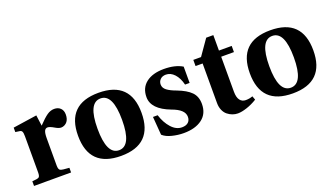

<svg xmlns="http://www.w3.org/2000/svg" viewBox="-60 -1037 2545 1471"><g transform="rotate(-20 1212.5 -302.0)"><path d="M25.9 0V-38.1Q69.3 -40.5 80.1 -48.1Q90.8 -55.7 90.8 -86.9V-380.9Q90.8 -409.7 85.2 -420.2Q79.6 -430.7 66.9 -432.1L32.2 -437V-473.1L227.1 -502L238.8 -414.1Q285.2 -462.9 313.5 -482.4Q341.8 -502 372.1 -502Q403.8 -502 422.9 -483.2Q441.9 -464.4 441.9 -432.1Q441.9 -396.5 425.8 -375Q417 -363.3 403.3 -356.2Q389.6 -349.1 375 -349.1Q356.4 -349.1 329.1 -365.2Q293.9 -386.2 275.9 -386.2Q258.3 -386.2 250.2 -368.2Q242.2 -350.1 242.2 -311V-86.9Q242.2 -55.7 255.9 -48.3Q269.5 -41 328.1 -38.1V0Z M732.9 -456.1Q632.8 -456.1 632.8 -245.1Q632.8 -34.2 732.9 -34.2Q833 -34.2 833 -245.1Q833 -456.1 732.9 -456.1ZM474.1 -245.1Q474.1 -502 732.9 -502Q991.7 -502 991.7 -245.1Q991.7 12.2 732.9 12.2Q474.1 12.2 474.1 -245.1Z M1063 -185.1H1101.1Q1121.6 -119.6 1160.2 -76.9Q1198.7 -34.2 1246.1 -34.2Q1278.8 -34.2 1296.9 -50.3Q1314.9 -66.4 1314.9 -95.2Q1314.9 -154.3 1214.8 -189.9Q1067.9 -245.6 1067.9 -344.2Q1067.9 -419.4 1120.8 -460.7Q1173.8 -502 1266.1 -502Q1357.9 -502 1416 -466.8V-334H1378.9Q1364.7 -391.1 1334.5 -423.6Q1304.2 -456.1 1266.1 -456.1Q1236.8 -456.1 1220 -439.2Q1203.1 -422.4 1203.1 -397.9Q1203.1 -370.1 1229 -350.3Q1254.9 -330.6 1303.7 -313Q1377.9 -284.7 1413.8 -248.3Q1449.7 -211.9 1449.7 -150.9Q1449.7 -71.8 1394 -29.8Q1338.4 12.2 1244.1 12.2Q1196.3 12.2 1148.7 0.2Q1101.1 -11.7 1074.7 -36.1Z M1502.9 -439.9V-490.2H1565.9L1653.8 -616.2H1711.9V-490.2H1815.9V-439.9H1711.9V-154.8Q1711.9 -108.4 1729 -85.7Q1746.1 -63 1775.9 -63Q1807.6 -63 1832.5 -73.2L1843.8 -42Q1802.7 -16.6 1759.5 -2.2Q1716.3 12.2 1684.6 12.2Q1662.6 12.2 1641.4 4.4Q1620.1 -3.4 1601.6 -18.3Q1583 -33.2 1571.8 -58.8Q1560.5 -84.5 1560.5 -117.2V-439.9Z M2133.3 -456.1Q2033.2 -456.1 2033.2 -245.1Q2033.2 -34.2 2133.3 -34.2Q2233.4 -34.2 2233.4 -245.1Q2233.4 -456.1 2133.3 -456.1ZM1874.5 -245.1Q1874.5 -502 2133.3 -502Q2392.1 -502 2392.1 -245.1Q2392.1 12.2 2133.3 12.2Q1874.5 12.2 1874.5 -245.1Z"/></g></svg>

Font: Linguistics Pro
Style: Bold
Weight: 700
Designer: Stefan Peev, Context Ltd
Foundry: Stefan Peev, Context Ltd
Version: Version 001.000